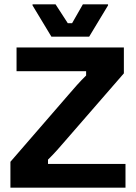

<svg xmlns="http://www.w3.org/2000/svg" viewBox="-20 -870 632 890"><path d="M218.3 -700H393.3L480.8 -845V-850H364.2L314.2 -762.5H294.2L237.5 -850H130.8V-845ZM28.3 0H561.7V-110H202.5V-130C232.5 -159.2 258.3 -189.2 283.3 -218.3L554.2 -530V-650H56.7V-540H379.2V-520C349.2 -490.8 323.3 -460.8 298.3 -431.7L28.3 -120Z"/></svg>

Font: Familjen Grotesk GF
Style: Bold
Weight: 700
Designer: Anders Wikstroem, Jonas Baeckman, Matilda Gysing, Kristian Moeller
Foundry: Familjen STHLM AB
Version: Version 2.000; Beta; Release 4; Build 6